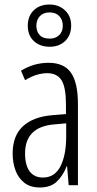

<svg xmlns="http://www.w3.org/2000/svg" viewBox="-20 -820 431 850"><path d="M195 -542Q264 -542 294.5 -497.5Q325 -453 325 -360V0H284L277 -84H275Q260 -44 232.5 -17Q205 10 156 10Q114 10 87.5 -11Q61 -32 48.5 -66Q36 -100 36 -140Q36 -219 81.5 -261Q127 -303 211 -310L272 -315V-358Q272 -433 252.5 -464.5Q233 -496 189 -496Q168 -496 143.5 -489Q119 -482 91 -465L73 -507Q130 -542 195 -542ZM217 -269Q91 -257 91 -141Q91 -88 111.5 -61Q132 -34 170 -34Q222 -34 247.5 -83.5Q273 -133 273 -216V-274ZM200 -613Q157 -613 130 -638Q103 -663 103 -706Q103 -749 129.5 -774.5Q156 -800 199 -800Q240 -800 267.5 -774.5Q295 -749 295 -707Q295 -664 268.5 -638.5Q242 -613 200 -613ZM200 -649Q226 -649 242 -664.5Q258 -680 258 -706Q258 -732 242.5 -748.5Q227 -765 199 -765Q172 -765 156.5 -748.5Q141 -732 141 -706Q141 -681 155.5 -665Q170 -649 200 -649Z"/></svg>

Font: Noto Sans Sinhala ExtraCondensed Light
Style: Regular
Weight: 300
Width: 2
Designer: Jelle Bosma - Monotype Design Team
Foundry: Monotype Imaging Inc.
Version: Version 2.006; ttfautohint (v1.8.4.7-5d5b)